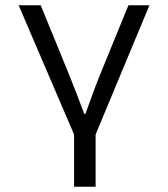

<svg xmlns="http://www.w3.org/2000/svg" viewBox="-20 -506 640 731"><path d="M262 205V6L51 -486H135L245 -217Q260 -180 274 -143Q288 -106 301 -72H305Q318 -106 331 -143Q344 -180 359 -217L469 -486H549L344 6V205Z"/></svg>

Font: Source Code Pro
Style: Regular
Weight: 400
Monospace: yes
Designer: Paul D. Hunt, Teo Tuominen
Foundry: Adobe Systems Incorporated
Version: Version 2.030;PS 1.000;hotconv 16.6.51;makeotf.lib2.5.65220